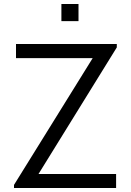

<svg xmlns="http://www.w3.org/2000/svg" viewBox="-20 -940 654 960"><path d="M50 0H560.5V-70H172.5L564 -703V-720H60V-649.5H443.5L50 -15.5ZM287 -834.5H372.5V-920H287Z"/></svg>

Font: Eudonet
Style: Regular
Weight: 400
Designer: Mikhail Sharanda
Foundry: Mikhail Sharanda
Version: Version 4.503;Glyphs 3.1.2 (3151)